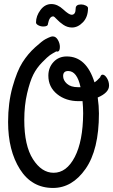

<svg xmlns="http://www.w3.org/2000/svg" viewBox="-20 -901 559 949"><path d="M391 -340Q391 -370 388 -401H369Q305 -401 262 -436Q219 -471 219 -527Q219 -567 244.5 -594.5Q270 -622 310 -622Q407 -622 447 -494Q459 -501 475 -519Q479 -532 487 -532Q498 -532 508.5 -515Q519 -498 519 -478Q519 -443 463 -419Q469 -377 469 -340Q469 -161 403 -66.5Q337 28 242 28Q137 28 78.5 -64.5Q20 -157 20 -298Q20 -393 42 -471.5Q64 -550 91 -592.5Q118 -635 153.5 -667Q189 -699 204 -707Q219 -715 230 -719Q236 -721 241 -721Q256 -721 266 -704Q276 -687 276 -669Q276 -646 263 -646Q260 -646 258 -647Q238 -636 227 -628.5Q216 -621 188.5 -593Q161 -565 144.5 -532Q128 -499 114 -439.5Q100 -380 100 -308Q100 -181 143 -114Q186 -47 245 -47Q309 -47 349.5 -125Q390 -203 391 -340ZM366 -470H378Q361 -550 317 -550Q292 -550 292 -525Q292 -504 311 -487Q330 -470 366 -470ZM217 -783Q217 -770 194 -770Q181 -770 169.5 -776Q158 -782 158 -790Q158 -822 180 -851.5Q202 -881 234 -881Q264 -881 292.5 -854.5Q321 -828 334 -828Q354 -828 354 -859Q354 -879 381 -879Q393 -879 404 -873.5Q415 -868 415 -861Q415 -817 390 -791Q365 -765 336 -765Q313 -765 293 -778.5Q273 -792 260.5 -806Q248 -820 243 -820Q224 -820 217 -783Z"/></svg>

Font: Grand Hotel
Style: Regular
Weight: 400
Designer: Brian J. Bonislawsky & Jim Lyles for Astigmatic (AOETI)
Foundry: Astigmatic (AOETI)
Version: Version 001.000